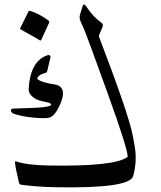

<svg xmlns="http://www.w3.org/2000/svg" viewBox="-20 -811 698 831"><path d="M354 -782.2Q382.3 -738.3 419.4 -712.4Q428.7 -705.6 423.3 -692.9L410.6 -663.1Q407.2 -656.2 408.2 -652.8Q538.6 -312 554.7 -223.6Q554.7 -223.6 563.5 -174.8Q573.7 -112.3 556.6 -49.3Q542.5 4.9 226.6 -0.5Q137.2 -2 70.8 -11.7Q64.5 -12.7 62 -21Q46.9 -83.5 44.9 -107.4Q43.9 -114.7 50.8 -112.3Q93.3 -96.7 188.5 -94.7Q478 -89.4 532.7 -132.3Q532.7 -167 447.5 -402.8Q362.3 -638.7 349.6 -670.4Q336.9 -702.1 329.3 -717Q321.8 -731.9 326.2 -747.6L337.9 -785.6Q339.8 -792 344.5 -791Q349.1 -790 354 -782.2ZM189.9 -573.2Q193.8 -573.2 196.5 -569.8Q199.2 -566.4 198.2 -562.5L186 -509.8Q183.6 -497.1 177.7 -495.6Q150.9 -489.7 142.1 -474.6Q137.7 -467.3 159.7 -459Q181.6 -450.7 212.4 -446.3Q283.2 -436.5 229.5 -337.9Q212.9 -307.6 194.1 -302.2Q175.3 -296.9 124 -302Q72.8 -307.1 40.5 -318.4Q29.3 -322.3 27.6 -331.3Q25.9 -340.3 35.6 -340.8Q60.5 -342.3 102.5 -343.3Q183.1 -345.2 198.7 -354.5Q202.6 -356.9 199.7 -361.3Q196.8 -365.7 190.4 -366.7L160.2 -373.5Q135.3 -378.9 119.1 -393.8Q103 -408.7 104 -425.8Q111.3 -551.3 189.9 -573.2ZM103.5 -761.7Q105.5 -765.6 111.3 -763.7Q153.3 -750 189.5 -722.2Q194.3 -718.3 192.9 -713.4L158.2 -637.7Q156.2 -633.3 147.9 -639.2Q139.6 -645 70.3 -683.1Q65.9 -685.5 67.4 -689Z"/></svg>

Font: Amiri
Style: Slanted
Weight: 400
Italic angle: 9°
Designer: Khaled Hosny
Version: Version 000.107